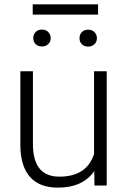

<svg xmlns="http://www.w3.org/2000/svg" viewBox="-20 -858 589 888"><path d="M74.2 0ZM416 -66.9Q363.3 9.8 247.6 9.8Q163.1 9.8 119.1 -39.3Q75.2 -88.4 74.2 -184.6V-528.3H132.3V-191.9Q132.3 -41 254.4 -41Q381.3 -41 415 -146V-528.3H473.6V0H417ZM133.8 -681.6Q133.8 -698.2 144.5 -709.7Q155.3 -721.2 173.8 -721.2Q192.4 -721.2 203.4 -709.7Q214.4 -698.2 214.4 -681.6Q214.4 -665.5 203.4 -654.3Q192.4 -643.1 173.8 -643.1Q155.3 -643.1 144.5 -654.3Q133.8 -665.5 133.8 -681.6ZM347.7 -681.2Q347.7 -697.8 358.2 -709.2Q368.7 -720.7 387.7 -720.7Q406.2 -720.7 417.2 -709.2Q428.2 -697.8 428.2 -681.2Q428.2 -665 417.2 -653.8Q406.2 -642.6 387.7 -642.6Q368.7 -642.6 358.2 -653.8Q347.7 -665 347.7 -681.2ZM433.6 -790.5H131.3V-837.9H433.6Z"/></svg>

Font: Roboto Light
Style: Regular
Weight: 300
Designer: Google
Version: Version 2.134; 2016; ttfautohint (v1.6)